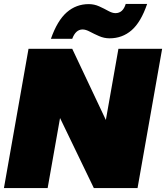

<svg xmlns="http://www.w3.org/2000/svg" viewBox="-20 -956 844 976"><path d="M582 -708H804.2L679.2 0H457L285.2 -356L222.2 0H0L125 -708H347.2L518.1 -346.2ZM238.8 -758.8Q271.5 -851.6 319.3 -893.3Q367.2 -935.1 431.2 -935.1Q459 -935.1 484.4 -923.6Q509.8 -912.1 530.3 -900.6Q550.8 -889.2 566.9 -889.2Q605 -889.2 619.1 -936H728Q696.3 -843.3 648.9 -802.2Q601.6 -761.2 537.1 -761.2Q509.3 -761.2 483.6 -772.5Q458 -783.7 437 -794.9Q416 -806.2 399.9 -806.2Q364.7 -806.2 347.2 -758.8Z"/></svg>

Font: SVN-Poppins Black
Style: Italic
Weight: 900
Italic angle: -10°
Designer: Ninad Kale (Devanagari), Jonny Pinhorn (Latin)
Foundry: Indian Type Foundry
Version: Version 3.002 2017